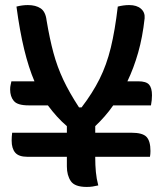

<svg xmlns="http://www.w3.org/2000/svg" viewBox="-20 -729 640 758"><path d="M25 -408H116Q93 -462 75.5 -534Q58 -606 45 -703Q68 -709 90 -709Q121 -709 140.5 -696Q160 -683 164 -648Q176 -576 191 -520.5Q206 -465 230 -414Q254 -363 292 -305H302Q345 -361 373 -417Q401 -473 417.5 -541Q434 -609 445 -703Q468 -709 490 -709Q520 -709 536.5 -694.5Q553 -680 551 -657Q543 -583 525.5 -521.5Q508 -460 483 -408H526Q557 -408 568.5 -395Q580 -382 580 -353Q580 -344 579 -333.5Q578 -323 576 -313H427Q411 -290 393 -269.5Q375 -249 356 -231V-205H499Q543 -205 558.5 -188.5Q574 -172 574 -133Q574 -127 573.5 -121Q573 -115 572 -110H356V-106Q356 -77 358.5 -50Q361 -23 368 3Q355 6 345 7.5Q335 9 322 9Q275 9 259.5 -14Q244 -37 244 -72V-110H88Q54 -110 40 -126.5Q26 -143 26 -174Q26 -182 26.5 -189Q27 -196 28 -205H244V-231Q223 -249 204.5 -269.5Q186 -290 169 -313H93Q49 -313 34.5 -330.5Q20 -348 20 -376Q20 -386 22 -394Q24 -402 25 -408Z"/></svg>

Font: Recursive Sn Csl St Med
Style: Regular
Weight: 500
Version: Version 1.079;hotconv 1.0.112;makeotfexe 2.5.65598; ttfautoh